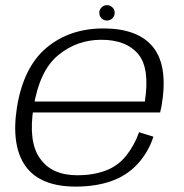

<svg xmlns="http://www.w3.org/2000/svg" viewBox="-20 -704 698 729"><path d="M267.5 4.5 275 -38.5Q175.5 -38.5 131.5 -103Q86.5 -166 107.5 -297Q129.5 -435.5 201 -494.5Q272 -553 365 -553Q461 -553 507 -496Q549 -442 530 -318.5H102.5L95 -277H588Q591 -288 593 -299.5Q619.5 -450.5 562.5 -523.5Q505.5 -596 372.5 -596Q244.5 -596 157 -523Q69.5 -450 44.5 -297.5Q21.5 -151.5 77 -73Q133 4.5 267.5 4.5ZM275 -38.5 267.5 4.5Q343.5 4.5 403 -16.5Q461.5 -37 503 -82Q543.5 -126.5 562.5 -185L508 -202Q491 -153.5 460 -114Q428.5 -74 380.5 -56Q332 -38.5 275 -38.5ZM386 -626Q398.5 -626 407 -634.8Q415.5 -643.5 415.5 -655.5Q415.5 -667.5 406.8 -676Q398 -684.5 386.5 -684.5Q374.5 -684.5 365.8 -676Q357 -667.5 357 -655.5Q357 -643 365.5 -634.5Q374 -626 386 -626Z"/></svg>

Font: Anybody SemiExpanded Light
Style: Italic
Weight: 300
Width: 6
Italic angle: -10°
Version: Version 1.113;gftools[0.9.25]